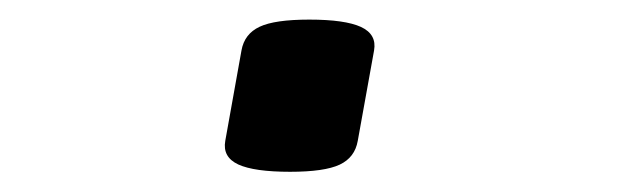

<svg xmlns="http://www.w3.org/2000/svg" viewBox="-20 -166 640 191"><path d="M352.1 -115.7 335.9 -25.9Q333 -9.3 317.9 -2.2Q302.7 4.9 268.6 4.9Q232.9 4.9 217 -2.4Q201.2 -9.8 204.1 -25.9L220.2 -115.7Q223.1 -132.3 238.3 -139.4Q253.4 -146.5 287.6 -146.5Q323.2 -146.5 339.1 -139.2Q355 -131.8 352.1 -115.7Z"/></svg>

Font: Courier Prime
Style: Italic
Weight: 400
Italic angle: -10°
Designer: Alan Dague-Greene
Foundry: Quote-Unquote Apps
Version: Version 3.018